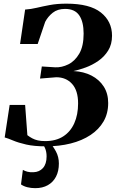

<svg xmlns="http://www.w3.org/2000/svg" viewBox="-20 -772 621 1024"><path d="M225 8.5Q162 8.5 119.5 -1.2Q77 -11 50 -22.5Q23 -34 5 -39L31.5 -212.5H114L126 -51Q138.5 -41.5 152 -34.2Q165.5 -27 182.2 -23.2Q199 -19.5 221 -19.5Q278 -19.5 317 -44.5Q356 -69.5 376.2 -114.8Q396.5 -160 396.5 -220.5Q396.5 -289 364.5 -324.5Q332.5 -360 280 -360L193.5 -353L203 -417.5L274.5 -413Q309.5 -411.5 344.5 -428.8Q379.5 -446 402.8 -486Q426 -526 426 -592.5Q426 -656 402.5 -690.2Q379 -724.5 327 -724.5Q287 -724.5 261.2 -704Q235.5 -683.5 221 -655.5L181 -537.5H87L114 -721Q144.5 -723 176 -730.5Q207.5 -738 246 -745.2Q284.5 -752.5 334.5 -752.5Q459 -752.5 518.2 -705.2Q577.5 -658 577.5 -581.5Q577.5 -535.5 556.8 -502.2Q536 -469 504 -447Q472 -425 436.5 -412Q401 -399 371.5 -393Q426 -390.5 467.8 -369Q509.5 -347.5 533.2 -310.5Q557 -273.5 557 -222.5Q557 -167 532.2 -124.2Q507.5 -81.5 462.5 -51.8Q417.5 -22 357 -6.8Q296.5 8.5 225 8.5ZM225 -15.5 243.5 -13.5Q262.5 6.5 278.2 35.5Q294 64.5 294 100Q294 140.5 278.8 170Q263.5 199.5 235.2 215.5Q207 231.5 168 231.5Q145.5 231.5 125.8 226.5Q106 221.5 92 211.5L102 134Q112 140 126 143.8Q140 147.5 158.5 146.5Q190 145.5 209.2 124Q228.5 102.5 228.5 62Q228.5 36 219.5 16.5Q210.5 -3 202.5 -13.5Z"/></svg>

Font: Merriweather 144pt
Style: Bold Italic
Weight: 700
Italic angle: -7.8°
Version: Version 2.101